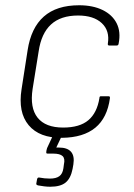

<svg xmlns="http://www.w3.org/2000/svg" viewBox="-20 -513 508 730"><path d="M216 11Q130 12 89 -37Q48 -86 62 -174L85 -322Q98 -407 146.5 -450Q195 -493 281 -493Q333 -493 370 -475Q407 -457 423.5 -424.5Q440 -392 431 -347Q430 -340 424 -340H395Q389 -340 390 -347Q398 -396 367 -425Q336 -454 277 -454Q211 -454 174 -420Q137 -386 127 -318L104 -175Q93 -103 123 -65.5Q153 -28 220 -28Q283 -28 316 -56Q349 -84 358 -140Q358 -147 363 -147H393Q399 -147 398 -140Q388 -65 342.5 -27.5Q297 10 216 11ZM171 197Q160 197 148 195.5Q136 194 125 192Q117 190 118 185L121 168Q123 161 129 162Q139 164 149.5 165Q160 166 170 166Q193 166 205.5 157Q218 148 221 127L223 112Q228 90 218 80.5Q208 71 182 71H161Q155 71 156 66Q156 61 157 57.5Q158 54 159 50L186 -8Q189 -14 193 -14H216Q223 -14 220 -7L194 48H204Q236 48 250 64Q264 80 259 112L256 129Q249 165 229.5 181Q210 197 171 197Z"/></svg>

Font: Sofia Sans Semi Condensed ExtraLight
Style: Italic
Weight: 250
Italic angle: -9°
Version: Version 4.100